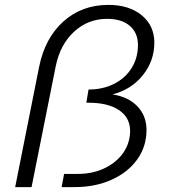

<svg xmlns="http://www.w3.org/2000/svg" viewBox="-20 -765 689 785"><path d="M611 -591Q611 -516 564 -457.5Q517 -399 440 -379Q505 -369 542 -330Q579 -291 579 -234Q579 -166 541 -113Q503 -60 436 -30Q369 0 285 0H232L242 -54H299Q355 -54 401.5 -74.5Q448 -95 477 -131Q506 -167 511 -213Q512 -219 512 -229Q512 -284 467 -314.5Q422 -345 342 -345H333L342 -399Q400 -399 446 -422Q492 -445 518 -486.5Q544 -528 544 -581Q544 -631 510.5 -659.5Q477 -688 418 -688Q340 -688 283 -635.5Q226 -583 208 -495L109 0H42L140 -492Q164 -610 239.5 -677.5Q315 -745 423 -745Q508 -745 559.5 -702.5Q611 -660 611 -591Z"/></svg>

Font: Gontserrat Light
Style: Italic
Weight: 300
Italic angle: -11.3°
Designer: Julieta Ulanovsky
Foundry: Julieta Ulanovsky
Version: Version 6.001